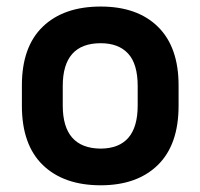

<svg xmlns="http://www.w3.org/2000/svg" viewBox="-20 -549 602 578"><path d="M45.9 -230.5V-292Q45.9 -408.2 108.9 -468.8Q171.9 -529.3 283.2 -529.3Q393.6 -529.3 455.6 -468.3Q517.6 -407.2 517.6 -292V-230.5Q517.6 -113.3 455.1 -52.2Q392.6 8.8 283.2 8.8Q171.9 8.8 108.9 -52.2Q45.9 -113.3 45.9 -230.5ZM394.5 -231.4V-290Q394.5 -356.4 365.7 -387.7Q336.9 -418.9 283.2 -418.9Q168.9 -418.9 168.9 -290V-231.4Q168.9 -102.5 283.2 -101.6Q394.5 -102.5 394.5 -231.4Z"/></svg>

Font: Altinn-DIN Exp
Style: DINExp-Bold
Weight: 700
Width: 7
Designer: Charles Nix
Foundry: Altinn
Version: Version 2.00